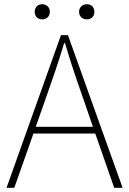

<svg xmlns="http://www.w3.org/2000/svg" viewBox="-20 -893 614 913"><path d="M180 -801C201 -801 217 -814 217 -837C217 -859 201 -873 180 -873C161 -873 145 -859 145 -837C145 -814 161 -801 180 -801ZM393 -801C413 -801 429 -814 429 -837C429 -859 413 -873 393 -873C373 -873 356 -859 356 -837C356 -814 373 -801 393 -801ZM11 0H48L139 -258H433L523 0H563L303 -726H270ZM150 -290 201 -435C232 -523 258 -597 285 -688H289C316 -597 341 -523 372 -435L422 -290Z"/></svg>

Font: Noto Sans CJK HK Thin
Style: Regular
Weight: 100
Designer: Ryoko NISHIZUKA 西塚涼子 (kana, bopomofo & ideographs); Paul D. Hunt (Latin, Greek & Cyrillic); Sandoll Communications 산돌커뮤니
Foundry: Adobe
Version: Version 2.004;hotconv 1.0.118;makeotfexe 2.5.65603